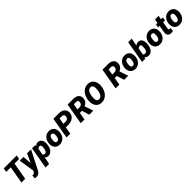

<svg xmlns="http://www.w3.org/2000/svg" viewBox="735 -3303 6071 6071"><g transform="rotate(-45 3770.5 -267.5)"><path d="M643.6 -578.6H436.5L336.4 0H168.9L269.5 -578.6H65.9L89.4 -710.9H666.5Z M812.5 -232.4 949.2 -528.3H1126.5L816.9 79.1Q782.2 150.9 737.1 182.9Q691.9 214.8 629.4 214.8Q601.6 214.8 558.6 204.1L570.8 86.4H589.4Q619.1 86.4 641.6 76.9Q664.1 67.4 679.2 40L702.1 -3.9L617.7 -528.3H783.7Z M1599.1 -263.7Q1588.9 -180.7 1555.7 -116Q1522.5 -51.3 1473.4 -19.8Q1424.3 11.7 1363.8 10.3Q1294.4 8.3 1251.5 -44.4L1203.6 203.1H1043L1169.9 -528.3L1318.4 -528.8L1310.1 -478.5Q1363.3 -540 1435.5 -538.1Q1512.7 -537.1 1555.9 -482.9Q1599.1 -428.7 1602.1 -335Q1603 -304.7 1599.1 -263.7ZM1442.9 -329.1Q1440.4 -409.7 1388.2 -411.1Q1337.4 -414.1 1303.7 -369.6L1266.1 -160.2Q1281.2 -117.7 1333.5 -116.7Q1418.9 -115.2 1438.5 -263.7Q1442.9 -310.5 1442.9 -329.1Z M1936 -538.1Q2006.8 -537.1 2058.6 -502.7Q2110.4 -468.3 2134.5 -406.7Q2158.7 -345.2 2151.9 -270L2150.9 -259.3Q2137.2 -137.7 2060.5 -63Q1983.9 11.7 1871.1 9.8Q1800.8 8.8 1749.5 -25.1Q1698.2 -59.1 1673.6 -120.1Q1648.9 -181.2 1655.8 -255.9Q1668 -385.7 1744.9 -462.9Q1821.8 -540 1936 -538.1ZM1816.4 -255.9 1814.9 -227.1Q1808.1 -118.2 1881.3 -116.2Q1976.1 -113.3 1991.2 -270L1993.2 -314.5Q1994.1 -358.4 1976.8 -384.5Q1959.5 -410.6 1925.8 -411.6Q1881.3 -413.1 1852.8 -375.2Q1824.2 -337.4 1816.4 -255.9Z M2394 -241.2 2352.1 0H2185.1L2308.1 -710.9L2563.5 -710.4Q2682.1 -710.4 2750.2 -644.5Q2818.4 -578.6 2810.1 -473.6Q2804.2 -401.9 2764.2 -349.1Q2724.1 -296.4 2658.4 -268.6Q2592.8 -240.7 2511.2 -240.7ZM2417 -373.5 2517.6 -372.6Q2581.1 -374 2614.7 -413.8Q2648.4 -453.6 2641.6 -511.7Q2637.7 -541.5 2618.9 -558.8Q2600.1 -576.2 2569.3 -578.1L2452.6 -578.6Z M3125 -251H3032.2L2988.3 0H2821.3L2944.3 -710.9L3195.3 -710.4Q3315.9 -710.4 3381.1 -654.1Q3446.3 -597.7 3439.5 -500Q3434.1 -422.9 3395 -372.3Q3356 -321.8 3285.6 -292.5L3381.3 -8.3V0H3203.1ZM3054.7 -383.3 3152.3 -382.3Q3192.4 -382.3 3221.9 -401.9Q3251.5 -421.4 3264.2 -455.3Q3276.9 -489.3 3271.5 -521Q3261.7 -575.2 3202.1 -578.1L3088.9 -578.6Z M3752.4 9.8Q3641.6 7.3 3574.7 -63.5Q3507.8 -134.3 3499 -252.9Q3494.1 -311.5 3508.3 -390.9Q3522.5 -470.2 3558.6 -537.1Q3594.7 -604 3648.9 -648.4Q3739.7 -723.1 3857.9 -720.7Q3930.7 -719.2 3985.1 -687.3Q4039.6 -655.3 4072.3 -595.2Q4105 -535.2 4110.4 -458.5Q4114.3 -404.3 4103.8 -335.2Q4093.3 -266.1 4065.2 -203.4Q4037.1 -140.6 3992.7 -92.8Q3948.2 -44.9 3887.9 -16.8Q3827.6 11.2 3752.4 9.8ZM3942.9 -460Q3938 -582 3848.1 -586.9Q3778.8 -590.3 3733.4 -532Q3688 -473.6 3673.3 -359.9Q3664.1 -289.6 3666.5 -251Q3671.4 -127 3762.2 -123.5Q3821.8 -120.6 3864.7 -166.3Q3907.7 -211.9 3926.8 -299.1Q3945.8 -386.2 3942.9 -460Z M4684.1 -251H4591.3L4547.4 0H4380.4L4503.4 -710.9L4754.4 -710.4Q4875 -710.4 4940.2 -654.1Q5005.4 -597.7 4998.5 -500Q4993.2 -422.9 4954.1 -372.3Q4915 -321.8 4844.7 -292.5L4940.4 -8.3V0H4762.2ZM4613.8 -383.3 4711.4 -382.3Q4751.5 -382.3 4781 -401.9Q4810.5 -421.4 4823.2 -455.3Q4835.9 -489.3 4830.6 -521Q4820.8 -575.2 4761.2 -578.1L4647.9 -578.6Z M5318.8 -538.1Q5389.6 -537.1 5441.4 -502.7Q5493.2 -468.3 5517.3 -406.7Q5541.5 -345.2 5534.7 -270L5533.7 -259.3Q5520 -137.7 5443.4 -63Q5366.7 11.7 5253.9 9.8Q5183.6 8.8 5132.3 -25.1Q5081.1 -59.1 5056.4 -120.1Q5031.7 -181.2 5038.6 -255.9Q5050.8 -385.7 5127.7 -462.9Q5204.6 -540 5318.8 -538.1ZM5199.2 -255.9 5197.8 -227.1Q5190.9 -118.2 5264.2 -116.2Q5358.9 -113.3 5374 -270L5376 -314.5Q5377 -358.4 5359.6 -384.5Q5342.3 -410.6 5308.6 -411.6Q5264.2 -413.1 5235.6 -375.2Q5207 -337.4 5199.2 -255.9Z M6082 -263.2Q6066.9 -134.8 6006.3 -61Q5945.8 12.7 5847.2 10.3Q5769 8.3 5727.1 -55.2L5707 0H5561.5L5691.9 -750H5852.5L5800.3 -484.9Q5853.5 -539.1 5918.9 -538.1Q5996.6 -537.1 6040 -482.7Q6083.5 -428.2 6085.9 -334.5Q6086.4 -303.2 6083.5 -273.4ZM5922.4 -272.9Q5926.3 -302.7 5926.8 -329.6Q5926.8 -408.2 5870.6 -411.6Q5820.8 -413.6 5787.1 -369.1L5749 -158.2Q5764.2 -117.7 5815.4 -116.7Q5894 -114.3 5914.6 -219.2L5921.4 -262.7Z M6419.4 -538.1Q6490.2 -537.1 6542 -502.7Q6593.8 -468.3 6617.9 -406.7Q6642.1 -345.2 6635.3 -270L6634.3 -259.3Q6620.6 -137.7 6543.9 -63Q6467.3 11.7 6354.5 9.8Q6284.2 8.8 6232.9 -25.1Q6181.6 -59.1 6157 -120.1Q6132.3 -181.2 6139.2 -255.9Q6151.4 -385.7 6228.3 -462.9Q6305.2 -540 6419.4 -538.1ZM6299.8 -255.9 6298.3 -227.1Q6291.5 -118.2 6364.7 -116.2Q6459.5 -113.3 6474.6 -270L6476.6 -314.5Q6477.5 -358.4 6460.2 -384.5Q6442.9 -410.6 6409.2 -411.6Q6364.7 -413.1 6336.2 -375.2Q6307.6 -337.4 6299.8 -255.9Z M6962.4 -659.7 6939.5 -528.3H7023.9L7003.9 -414.1H6919.4L6878.4 -171.4Q6875 -146.5 6881.6 -133.8Q6888.2 -121.1 6914.6 -120.1Q6924.8 -119.6 6956.5 -122.6L6944.8 -3.4Q6904.3 9.8 6858.4 8.8Q6783.7 7.8 6746.6 -35.2Q6709.5 -78.1 6716.3 -151.9L6759.3 -414.1H6693.8L6713.4 -528.3H6778.8L6801.8 -659.7Z M7292.5 -538.1Q7363.3 -537.1 7415 -502.7Q7466.8 -468.3 7491 -406.7Q7515.1 -345.2 7508.3 -270L7507.3 -259.3Q7493.7 -137.7 7417 -63Q7340.3 11.7 7227.5 9.8Q7157.2 8.8 7106 -25.1Q7054.7 -59.1 7030 -120.1Q7005.4 -181.2 7012.2 -255.9Q7024.4 -385.7 7101.3 -462.9Q7178.2 -540 7292.5 -538.1ZM7172.9 -255.9 7171.4 -227.1Q7164.6 -118.2 7237.8 -116.2Q7332.5 -113.3 7347.7 -270L7349.6 -314.5Q7350.6 -358.4 7333.3 -384.5Q7315.9 -410.6 7282.2 -411.6Q7237.8 -413.1 7209.2 -375.2Q7180.7 -337.4 7172.9 -255.9Z"/></g></svg>

Font: TypoPRO Roboto
Style: Italic
Weight: 900
Italic angle: -12°
Designer: Google
Version: Version 2.136; 2016